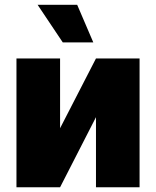

<svg xmlns="http://www.w3.org/2000/svg" viewBox="-20 -793 661 813"><path d="M234.4 -545.5V-250L386.4 -545.5H571V0H386.4V-296.9L234.4 0H49.7V-545.5ZM306.8 -772.7 375 -613.6H245.7L139.2 -772.7Z"/></svg>

Font: Inter P Black
Style: Regular
Weight: 900
Designer: Rasmus Andersson
Foundry: rsms
Version: Version 3.018;git-588b23468